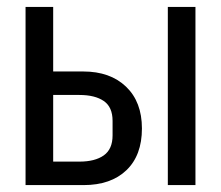

<svg xmlns="http://www.w3.org/2000/svg" viewBox="-20 -536 640 556"><path d="M54 -516H134V-329H221Q299 -329 345 -285Q391 -241 391 -164Q391 -86 346 -43Q301 0 222 0H54ZM210 -68Q255 -68 280.5 -86Q306 -104 306 -144V-186Q306 -226 280.5 -243.5Q255 -261 210 -261H134V-68ZM466 -516H546V0H466Z"/></svg>

Font: IBM Plaex Mono
Style: Regular
Weight: 400
Designer: Mike Abbink, Paul van der Laan, Pieter van Rosmalen
Foundry: Bold Monday
Version: Version 2.003